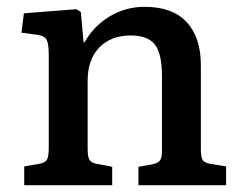

<svg xmlns="http://www.w3.org/2000/svg" viewBox="-20 -543 712 563"><path d="M51 0V-55L97 -63Q113 -66 118 -75.5Q123 -85 123 -111V-380Q123 -414 117 -426Q111 -438 89 -441L43 -447L50 -504L204 -516L217 -508L225 -419H228Q254 -466 301 -494.5Q348 -523 404 -523Q486 -523 527.5 -478Q569 -433 569 -352V-103Q569 -82 574.5 -73.5Q580 -65 600 -62L643 -55V0H386V-54L426 -61Q444 -65 449.5 -73Q455 -81 455 -103V-318Q455 -385 434.5 -412Q414 -439 363 -439Q306 -439 271.5 -404Q237 -369 237 -306V-107Q237 -84 242 -75Q247 -66 262 -63L309 -54V0Z"/></svg>

Font: Literata Medium
Style: Regular
Weight: 500
Designer: Latin by Veronika Burian and Jose Scaglione. Greek by Irene Vlachou. Cyrillic by Vera Evstafieva.
Foundry: TypeTogether
Version: Version 3.103; ttfautohint (v1.8.4.7-5d5b);gftools[0.9.29]